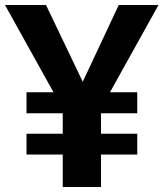

<svg xmlns="http://www.w3.org/2000/svg" viewBox="-24 -748 654 768"><path d="M610 -728H451L307 -421L160 -728H-4L190 -379H82V-295H227V-213H82V-130H227V0H380V-130H525V-213H380V-295H525V-379H416Z"/></svg>

Font: Glow Sans SC Normal
Style: Bold
Weight: 700
Designer: Ryoko NISHIZUKA (kana, bopomofo & ideographs); Paul D. Hunt (Latin, Greek & Cyrillic); Sandoll Communications, Soo-young
Version: Version 0.93